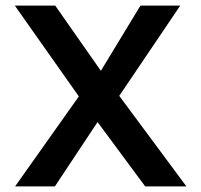

<svg xmlns="http://www.w3.org/2000/svg" viewBox="-20 -669 723 689"><path d="M34.1 0 262.9 -323 33.1 -649H178.1L342 -414.9L484.1 -649H626.9L407.9 -325L649 0H501.1L330.1 -231L176.9 0Z"/></svg>

Font: Karla
Style: Regular
Weight: 400
Designer: Jonathan Pinhorn
Version: Version 2.004;gftools[0.9.33]